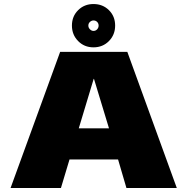

<svg xmlns="http://www.w3.org/2000/svg" viewBox="-20 -933 929 953"><path d="M32.5 0H282.5L325 -141.5H566L607.5 0H857.5L612 -675.5H278.5ZM371 -296 445 -541.5H446.5L521 -296ZM444 -698Q490 -698 520.8 -729.2Q551.5 -760.5 551.5 -806Q551.5 -852 520.8 -882.5Q490 -913 444 -913Q398.5 -913 367.8 -882.5Q337 -852 337 -806Q337 -760.5 367.8 -729.2Q398.5 -698 444 -698ZM444 -779.5Q434.5 -779.5 426.5 -787.5Q418.5 -795.5 418.5 -806Q418.5 -817 426.5 -824.2Q434.5 -831.5 444 -831.5Q455 -831.5 462.2 -824.2Q469.5 -817 469.5 -806Q469.5 -795.5 462.2 -787.5Q455 -779.5 444 -779.5Z"/></svg>

Font: Anybody SemiExpanded Black
Style: Regular
Weight: 900
Width: 6
Version: Version 1.113;gftools[0.9.25]